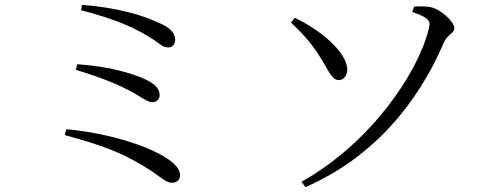

<svg xmlns="http://www.w3.org/2000/svg" viewBox="-20 -739 2040 789"><path d="M628 -647C565 -677 461 -708 317 -719L313 -697C455 -660 534 -626 611 -576C638 -557 651 -544 672 -544C688 -544 700 -558 700 -575C700 -612 662 -634 628 -647ZM292 -452C420 -413 488 -382 550 -345C576 -329 591 -319 605 -319C624 -319 636 -332 636 -348C636 -376 615 -395 577 -413C525 -437 427 -467 297 -475ZM246 -184C394 -143 485 -114 607 -33C641 -10 664 12 686 12C710 12 720 -3 720 -19C720 -42 702 -64 668 -87C597 -135 437 -191 253 -208Z M1804 -564C1818 -597 1847 -602 1847 -623C1847 -650 1790 -703 1747 -710C1725 -714 1701 -713 1682 -712L1674 -690C1754 -663 1748 -647 1742 -620C1696 -435 1501 -150 1219 8L1235 30C1511 -90 1696 -312 1804 -564ZM1283 -524C1327 -459 1341 -409 1372 -410C1393 -410 1407 -429 1407 -454C1405 -527 1293 -618 1191 -666L1176 -646C1216 -609 1251 -571 1283 -524Z"/></svg>

Font: Noto Serif CJK JP
Style: Regular
Weight: 400
Designer: Ryoko NISHIZUKA 西塚涼子 (kana & ideographs); Frank Grießhammer (Latin, Greek & Cyrillic); Wenlong ZHANG 张文龙 (bopomofo); San
Foundry: Adobe Systems Incorporated
Version: Version 1.000;PS 1;hotconv 16.6.53;makeotf.lib2.5.65590